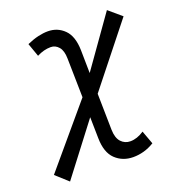

<svg xmlns="http://www.w3.org/2000/svg" viewBox="-131 -807 849 928"><g transform="rotate(-20 293.5 -343.5)"><path d="M71.3 16.1 8.8 -40.5 267.1 -346.2 263.2 -546.4Q262.7 -587.4 245.8 -606.9Q229 -626.5 205.1 -626.5Q169.4 -626.5 133.8 -607.9L109.4 -676.8Q141.6 -690.9 168.2 -697Q194.8 -703.1 217.8 -703.1Q267.6 -703.1 302 -668.9Q336.4 -634.8 337.9 -562L339.8 -444.3L522 -701.7L587.4 -646L341.8 -336.9L345.2 -150.4Q346.2 -107.9 365.2 -87.4Q384.3 -66.9 412.6 -66.9Q447.3 -66.9 482.9 -90.8L508.3 -21.5Q481 -4.9 454.1 2.4Q427.2 9.8 399.9 9.8Q345.7 9.8 308.8 -25.1Q272 -60.1 271 -134.8L269 -242.7Z"/></g></svg>

Font: Cascadia Mono PL SemiLight
Style: Italic
Weight: 350
Italic angle: -10°
Monospace: yes
Designer: Aaron Bell
Foundry: Saja Typeworks
Version: Version 2404.023; ttfautohint (v1.8.4)